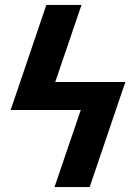

<svg xmlns="http://www.w3.org/2000/svg" viewBox="-20 -755 540 775"><path d="M200 0 306 -311H23L167 -735H309L203 -424H486L342 0Z"/></svg>

Font: Iosevka Curly Heavy Oblique
Style: Regular
Weight: 900
Italic angle: -9°
Monospace: yes
Designer: Belleve Invis
Foundry: Belleve Invis
Version: Version 11.1.0; ttfautohint (v1.8.3)